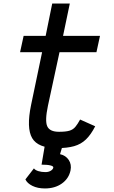

<svg xmlns="http://www.w3.org/2000/svg" viewBox="-20 -820 640 1081"><path d="M301 14Q194 14 161 -42.5Q128 -99 155 -229L217 -526H93L113 -618H237L274 -800H373L335 -618H543L523 -526H315L250 -225Q232 -140 246 -109Q260 -78 312 -78Q350 -78 370.5 -84Q391 -90 404 -105.5Q417 -121 431 -147L516 -109Q492 -62 464 -35Q436 -8 397 3Q358 14 301 14ZM233 241Q192 241 162.5 226.5Q133 212 123 190L171 128Q178 138 196 143.5Q214 149 236 149Q253 149 265.5 141.5Q278 134 280 124Q282 116 264.5 111.5Q247 107 214 107L233 -5H334L318 48Q350 55 367 80.5Q384 106 377 140Q367 186 328 213.5Q289 241 233 241Z"/></svg>

Font: Victor Mono Thin
Style: Italic
Weight: 100
Italic angle: -12°
Monospace: yes
Designer: Rune Bjørnerås
Version: Version 1.561;gftools[0.9.30]